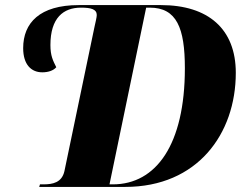

<svg xmlns="http://www.w3.org/2000/svg" viewBox="-20 -734 968 754"><path d="M134 0H472C755 0 906 -208 906 -448C906 -621 797 -714 612 -714H289C136 -714 71 -644 71 -545C71 -480 103 -450 146 -450C168 -450 189 -456 201 -470C188 -496 178 -515 178 -557C178 -664 229 -704 298 -704C337 -704 360 -698 360 -675C360 -666 355 -647 351 -628L233 -62C223 -17 187 -10 151 -10H137ZM423 -10H410L554 -704H568C674 -704 706 -624 706 -466C706 -166 593 -10 423 -10Z"/></svg>

Font: Noto Serif Display SemiCondensed Black
Style: Italic
Weight: 900
Width: 4
Italic angle: -12°
Designer: Monotype Design Team
Foundry: Monotype Imaging Inc.
Version: Version 2.009